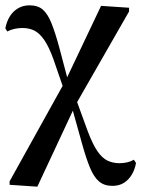

<svg xmlns="http://www.w3.org/2000/svg" viewBox="-20 -488 530 720"><path d="M16 205V192L227 -188L359 -466L464 -459V-445L264 -96L120 212ZM401 209Q371 209 351.5 192.5Q332 176 317.5 141Q303 106 288 52L247 -95H241L262 -125L309 4Q327 52 345 78.5Q363 105 383.5 114.5Q404 124 428 124Q442 124 456 121Q470 118 482 111L490 123Q486 147 474.5 166.5Q463 186 445 197.5Q427 209 401 209ZM229 -125 181 -264Q164 -312 146 -338Q128 -364 108.5 -373.5Q89 -383 64 -383Q50 -383 35.5 -380Q21 -377 7 -370L0 -382Q5 -407 16.5 -426Q28 -445 47 -456.5Q66 -468 91 -468Q122 -468 140.5 -452Q159 -436 173 -401Q187 -366 202 -311L243 -156H249Z"/></svg>

Font: Source Serif 4 60pt SemiBold
Style: Regular
Weight: 600
Version: Version 4.004;hotconv 1.0.116;makeotfexe 2.5.65601